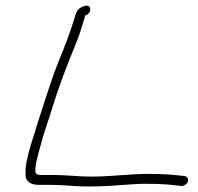

<svg xmlns="http://www.w3.org/2000/svg" viewBox="-20 -696 722 699"><path d="M76 -104C74 -93 74 -84 73 -76V-56C75 -35 93 -23 120 -23H166C211 -23 250 -17 305 -17C360 -17 403 -21 460 -25C518 -29 582 -26 613 -22L640 -19C645 -18 649 -20 654 -23C670 -33 667 -52 653 -55L625 -58C590 -62 527 -65 462 -61C410 -58 364 -53 313 -53C264 -53 220 -59 176 -59H130C120 -59 118 -60 113 -63C105 -67 110 -92 112 -105L120 -138C124 -151 127 -165 132 -182C143 -223 159 -264 172 -309C196 -385 225 -462 253 -529C269 -566 276 -593 288 -631L290 -640H292C316 -649 313 -683 288 -674C269 -669 258 -659 252 -632C233 -572 215 -524 191 -467C164 -398 139 -315 115 -242C105 -206 92 -172 84 -139Z"/></svg>

Font: Stray Cat
Style: SuExtObl
Weight: 400
Version: Version 1.0